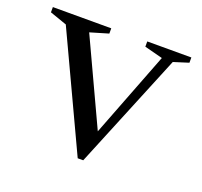

<svg xmlns="http://www.w3.org/2000/svg" viewBox="-93 -555 704 669"><g transform="rotate(20 258.5 -221.0)"><path d="M453.5 -417.5 277.5 11H257L58.5 -413L-4.5 -435V-454.5H212V-435L144.5 -415L297.5 -86.5H285L413 -417.5L345.5 -435V-454.5H509V-435Z"/></g></svg>

Font: Newsreader 36pt
Style: Regular
Weight: 400
Designer: Hugues Gentile
Foundry: Production Type
Version: Version 1.003